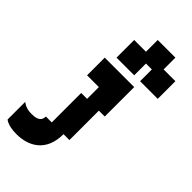

<svg xmlns="http://www.w3.org/2000/svg" viewBox="-351 -876 1153 1153"><g transform="rotate(45 225.0 -300.0)"><path d="M200 -250H150V0H100C100 50 50 50 25 50C-25 50 -50 25 -50 25V175C-50 175 -25 200 50 200C150 200 250 150 250 0H300V-250H350V-500H100V-350H200ZM150 -550H300V-650H350V-550H500V-700H400V-800H250V-700H150Z"/></g></svg>

Font: LS-VG5000 Bold Shifted
Style: Regular
Weight: 400
Designer: Justin Bihan, 2021
Foundry: Justin Bihan, 2021
Version: Version 1.000;Glyphs 3.1.2 (3151)